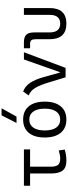

<svg xmlns="http://www.w3.org/2000/svg" viewBox="750 -1584 845 2384"><g transform="rotate(-90 1172.0 -392.5)"><path d="M366.7 9.8Q283.7 9.8 246.6 -35.6Q209.5 -81.1 209.5 -181.2V-440.9H57.6V-517.6H508.8V-440.9H293.9V-184.1Q293.9 -122.6 314.9 -94.7Q335.9 -66.9 397.5 -66.9Q436.5 -66.9 495.6 -85.4L505.9 -10.3Q438 9.8 366.7 9.8Z M878.9 9.8Q772.9 9.8 714.6 -60.5Q656.2 -130.9 656.2 -258.8Q656.2 -387.2 714.6 -457.3Q772.9 -527.3 878.9 -527.3Q984.9 -527.3 1043.2 -457.3Q1101.6 -387.2 1101.6 -258.8Q1101.6 -130.9 1043.2 -60.5Q984.9 9.8 878.9 9.8ZM878.9 -66.9Q943.8 -66.9 979 -116.9Q1014.2 -167 1014.2 -258.8Q1014.2 -350.6 979 -400.6Q943.8 -450.7 878.9 -450.7Q814 -450.7 778.8 -400.6Q743.7 -350.6 743.7 -258.8Q743.7 -167 778.8 -116.9Q814 -66.9 878.9 -66.9ZM836.9 -609.4 931.2 -794.9H1018.6L916 -609.4Z M1403.8 0 1339.4 -210.9Q1309.6 -310.1 1274.4 -372.6Q1239.3 -435.1 1178.7 -458L1226.6 -527.3Q1295.4 -502 1336.9 -437.5Q1378.4 -373 1406.7 -271L1461.9 -71.8H1467.8L1625 -517.6H1714.8L1520.5 0Z M2070.3 9.8Q1876.5 9.8 1876.5 -200.2V-372.6Q1876.5 -409.2 1863.8 -425Q1851.1 -440.9 1821.8 -440.9H1764.2V-517.6H1837.4Q1904.3 -517.6 1932.6 -487.8Q1960.9 -458 1960.9 -389.2V-200.2Q1960.9 -66.9 2070.3 -66.9Q2179.2 -66.9 2179.2 -200.2V-517.6H2263.7V-200.2Q2263.7 9.8 2070.3 9.8Z"/></g></svg>

Font: Cascadia Mono NF SemiLight
Style: Regular
Weight: 350
Monospace: yes
Designer: Aaron Bell
Foundry: Saja Typeworks
Version: Version 2404.023; ttfautohint (v1.8.4)